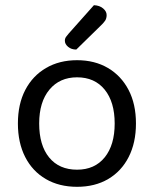

<svg xmlns="http://www.w3.org/2000/svg" viewBox="-20 -707 593 740"><path d="M504 -231Q504 -157 476 -102Q448 -47 397 -17Q346 13 277 13Q208 13 156.5 -17Q105 -47 77 -102Q49 -157 49 -231Q49 -306 77.5 -360.5Q106 -415 157.5 -445Q209 -475 277 -475Q345 -475 396 -445Q447 -415 475.5 -360.5Q504 -306 504 -231ZM277 -409Q210 -409 170.5 -361.5Q131 -314 131 -231Q131 -147 169.5 -100Q208 -53 277 -53Q345 -53 383.5 -100.5Q422 -148 422 -231Q422 -314 383.5 -361.5Q345 -409 277 -409ZM245 -578 342 -687Q364 -686 377.5 -674.5Q391 -663 391 -649Q391 -636 385 -627Q379 -618 365 -605L274 -516Q255 -516 242.5 -526.5Q230 -537 230 -550Q230 -559 235 -565.5Q240 -572 245 -578Z"/></svg>

Font: Baloo Bhaijaan 2
Style: Regular
Weight: 400
Designer: Sanskriti Dholi, Noopur Datye and Ek Type
Foundry: Ek Type
Version: Version 1.701